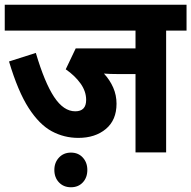

<svg xmlns="http://www.w3.org/2000/svg" viewBox="-20 -642 806 809"><path d="M680 -513V0H551V-330H474Q458 -330 444 -330.5Q430 -331 418 -332Q443 -305 457 -273Q471 -241 471 -205Q471 -136 426 -98.5Q381 -61 310 -61Q250 -61 198 -89Q146 -117 101 -186.5Q56 -256 18 -383L131 -419Q168 -294 208 -233.5Q248 -173 297 -173Q343 -173 343 -221Q343 -257 319.5 -290Q296 -323 257 -350L299 -438H551V-513H0V-622H766V-513ZM209 74Q209 43 228.5 22Q248 1 279 1Q310 1 329 22Q348 43 348 74Q348 106 329 126.5Q310 147 279 147Q248 147 228.5 126.5Q209 106 209 74Z"/></svg>

Font: Noto Sans SemiCondensed
Style: Bold Italic
Weight: 700
Width: 4
Italic angle: -12°
Designer: Monotype Design Team
Foundry: Monotype Imaging Inc.
Version: Version 2.013; ttfautohint (v1.8.4.7-5d5b)